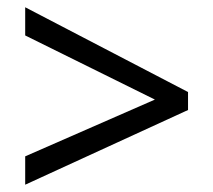

<svg xmlns="http://www.w3.org/2000/svg" viewBox="-20 -628 591 532"><path d="M49.8 -194.8 409.2 -352.1 49.8 -529.8V-607.9L501 -373V-323.2L49.8 -116.2Z"/></svg>

Font: Droid Sans
Style: Regular
Weight: 400
Foundry: Ascender Corporation
Version: Version 1.00 build 114